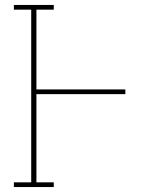

<svg xmlns="http://www.w3.org/2000/svg" viewBox="-20 -755 640 775"><path d="M36 0V-19H106V-716H36V-735H197V-716H127V-394H486V-375H127V-19H197V0Z"/></svg>

Font: Iosevka Curly Slab ThEx
Style: Regular
Weight: 100
Width: 7
Monospace: yes
Designer: Belleve Invis
Foundry: Belleve Invis
Version: Version 11.1.0; ttfautohint (v1.8.3)